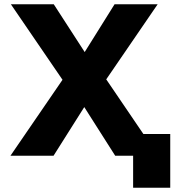

<svg xmlns="http://www.w3.org/2000/svg" viewBox="-20 -730 847 900"><path d="M604 150V0H520L375 -228L231 0H29L273 -356L31 -710H232L377 -486L517 -710H719L478 -358L652 -102H778V150Z"/></svg>

Font: Geist ExtBd
Style: Regular
Weight: 400
Designer: Basement.studio, Andrés Briganti, Mateo Zaragoza
Foundry: Basement.studio, Vercel, Andrés Briganti, Guido Ferreyra, Mateo Zaragoza
Version: Version 1.401